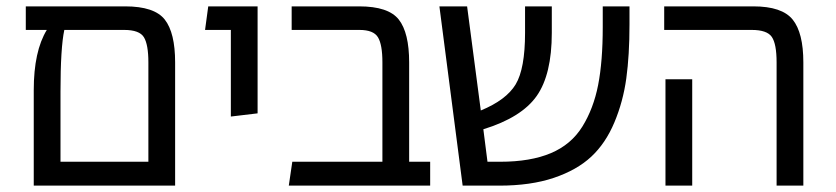

<svg xmlns="http://www.w3.org/2000/svg" viewBox="-20 -583 2625 603"><path d="M373 -563Q465 -563 497.5 -521.5Q530 -480 530 -387V0H86V-300Q86 -422 127 -489H61V-563ZM170 -75H446V-387Q446 -443 432 -466Q418 -489 370 -489H182Q170 -433 170 -295Z M705 -217V-489H624L634 -563H789V-227Z M1265 -75H1331V0H887L898 -75H1181V-387Q1181 -443 1167 -466Q1153 -489 1109 -489H896V-563H1108Q1200 -563 1232.5 -521.5Q1265 -480 1265 -387Z M1873 -563H1957V-506Q1957 -410 1947 -337Q1937 -264 1909.5 -198.5Q1882 -133 1837 -91Q1792 -49 1719.5 -24.5Q1647 0 1548 0H1433L1360 -563H1447L1490 -236Q1570 -269 1599.5 -318Q1629 -367 1629 -480V-563H1713V-480Q1713 -349 1665.5 -281.5Q1618 -214 1498 -177L1511 -75H1551Q1646 -75 1710 -102Q1774 -129 1809 -185.5Q1844 -242 1858.5 -316Q1873 -390 1873 -498Z M2419 0V-387Q2419 -445 2404 -467Q2389 -489 2341 -489H2066V-563H2346Q2436 -563 2469.5 -521.5Q2503 -480 2503 -387V0ZM2070 0V-334H2154V0Z"/></svg>

Font: FiraGO Book
Style: Regular
Weight: 350
Designer: bBox Type
Foundry: bBox Type GmbH
Version: Version 1.001;PS 001.001;hotconv 1.0.88;makeotf.lib2.5.64775